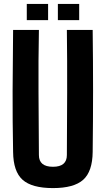

<svg xmlns="http://www.w3.org/2000/svg" viewBox="-20 -953 541 982"><path d="M251 9Q143 9 95.5 -33.5Q48 -76 47 -176Q44 -331 44.5 -488Q45 -645 47 -800H179Q176 -645 177 -480.5Q178 -316 179 -160Q179 -100 251 -100Q322 -100 322 -160Q323 -316 323.5 -480.5Q324 -645 322 -800H454Q456 -645 456 -488Q456 -331 454 -176Q453 -76 405.5 -33.5Q358 9 251 9ZM276 -850V-933H385V-850ZM117 -850V-933H226V-850Z"/></svg>

Font: Big Shoulders Text ExtraBold
Style: Regular
Weight: 800
Designer: Patric King
Foundry: XO Type Co
Version: Version 1.000; ttfautohint (v1.8.2)